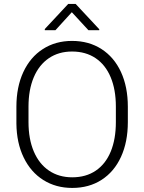

<svg xmlns="http://www.w3.org/2000/svg" viewBox="-20 -924 717 954"><path d="M356 -904.3 473.1 -778.8V-773.9H419.4L336.9 -863.3L255.4 -773.9H202.6V-779.8L318.8 -904.3ZM615.2 -317.4Q615.2 -218.8 581.3 -144.8Q547.4 -70.8 484.9 -30.5Q422.4 9.8 338.9 9.8Q257.8 9.8 195.3 -29.5Q132.8 -68.8 97.7 -141.4Q62.5 -213.9 61.5 -310.1V-393.6Q61.5 -491.7 95.9 -565.9Q130.4 -640.1 193.1 -680.4Q255.9 -720.7 337.9 -720.7Q421.4 -720.7 484.1 -680.4Q546.9 -640.1 581.1 -566.2Q615.2 -492.2 615.2 -393.6ZM555.7 -394.5Q555.7 -478.5 530 -540Q504.4 -601.6 455.3 -634.8Q406.2 -668 337.9 -668Q271.5 -668 222.7 -634.8Q173.8 -601.6 147.7 -539.8Q121.6 -478 121.6 -394.5V-317.4Q121.6 -233.4 147.9 -171.4Q174.3 -109.4 223.4 -76.2Q272.5 -43 338.9 -43Q407.2 -43 456.1 -76.2Q504.9 -109.4 530.3 -171.1Q555.7 -232.9 555.7 -317.4Z"/></svg>

Font: Mardoto Light
Style: Regular
Weight: 400
Designer: Christian Robertson, Vahan Hovhannisyan
Foundry: Google
Version: Version 1.000